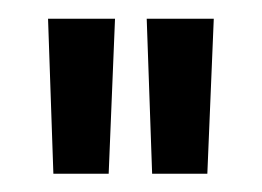

<svg xmlns="http://www.w3.org/2000/svg" viewBox="-20 -558 285 209"><path d="M145.6 -368.9 139.7 -537.6H212.7L205.7 -368.9ZM38.1 -368.9 32.3 -537.6H105.2L98.3 -368.9Z"/></svg>

Font: Parastoo
Style: Regular
Weight: 400
Foundry: Saber Rastikerdar (saber.rastikerdar@gmail.com)
Version: Version 3.000